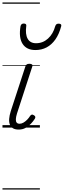

<svg xmlns="http://www.w3.org/2000/svg" viewBox="-20 -1030 515 1550"><path d="M131 16Q103 16 85.5 6Q68 -4 60 -23.5Q52 -43 54 -70.5Q56 -98 67 -133L185 -494Q190 -506 196.5 -510.5Q203 -515 218 -515Q232 -515 238.5 -509.5Q245 -504 241 -494L117 -113Q109 -87 108 -68.5Q107 -50 114.5 -40.5Q122 -31 138 -31Q154 -31 170 -40.5Q186 -50 200 -64.5Q214 -79 223 -94Q228 -101 235 -104Q242 -107 253 -100Q264 -94 265 -86.5Q266 -79 261 -71Q249 -52 230 -31.5Q211 -11 186.5 2.5Q162 16 131 16ZM266 -626Q194 -626 162 -676.5Q130 -727 146 -820Q149 -830 155 -835Q161 -840 172 -840Q184 -840 189 -834.5Q194 -829 192 -820Q183 -753 203.5 -717Q224 -681 271 -681Q326 -681 367.5 -718.5Q409 -756 426 -819Q430 -830 436 -834.5Q442 -839 454 -839Q466 -839 471.5 -833.5Q477 -828 474 -818Q457 -754 427 -711.5Q397 -669 356.5 -647.5Q316 -626 266 -626ZM0 490H302V500H0ZM0 -20H302V0H0ZM0 -505H302V-500H0ZM0 -1010H302V-1000H0Z"/></svg>

Font: Playwrite BE VLG Guides
Style: Regular
Weight: 400
Designer: Veronika Burian, José Scaglione
Foundry: TypeTogether
Version: Version 1.003